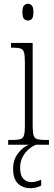

<svg xmlns="http://www.w3.org/2000/svg" viewBox="-20 -762 286 1011"><path d="M127 -654Q114 -654 106 -663Q98 -672 98 -698Q98 -723 106 -732.5Q114 -742 127 -742Q140 -742 148 -732.5Q156 -723 156 -698Q156 -672 148 -663Q140 -654 127 -654ZM23 0V-25H42Q71 -25 86 -29Q101 -33 106 -49Q111 -65 111 -98V-435Q111 -469 106.5 -485.5Q102 -502 88.5 -506.5Q75 -511 48 -511H38V-536H152V-99Q152 -65 157 -49Q162 -33 177 -29Q192 -25 221 -25H238V0ZM142 229Q100 229 74.5 204.5Q49 180 49 127Q49 78 76 44Q103 10 133 0H170Q151 7 131.5 23.5Q112 40 99 64.5Q86 89 86 121Q86 162 103 179.5Q120 197 145 197Q169 197 197 184V215Q171 229 142 229Z"/></svg>

Font: Noto Serif Condensed ExtraLight
Style: Regular
Weight: 200
Width: 3
Designer: Monotype Design Team
Foundry: Monotype Imaging Inc.
Version: Version 2.013; ttfautohint (v1.8.4.7-5d5b)